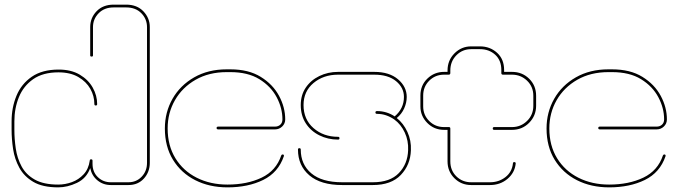

<svg xmlns="http://www.w3.org/2000/svg" viewBox="-20 -798 2926 828"><path d="M231 10Q164 10 124 -13.5Q84 -37 63.5 -74.5Q43 -112 36.5 -155Q30 -198 30 -238V-275Q30 -334 51 -385Q72 -436 117 -467Q162 -498 233 -498Q287 -498 324 -476Q361 -454 380 -420Q399 -386 399 -349Q399 -343 393 -343Q387 -343 387 -349Q387 -384 369.5 -415Q352 -446 317.5 -466Q283 -486 232 -486Q165 -486 123 -456.5Q81 -427 61.5 -379Q42 -331 42 -275V-238Q42 -199 48 -157.5Q54 -116 73 -80.5Q92 -45 130 -23.5Q168 -2 231 -2Q261 -2 290 -12.5Q319 -23 340.5 -46Q362 -69 367 -105Q367 -111 373 -111Q379 -111 379 -105V-92Q379 -56 402 -34Q425 -12 458 -12H534Q568 -12 591 -36Q614 -60 614 -96V-681Q614 -716 589.5 -741Q565 -766 524 -766H470Q430 -766 405.5 -741Q381 -716 381 -681V-559Q381 -554 375 -554Q369 -554 369 -559V-681Q369 -721 396.5 -749.5Q424 -778 470 -778H524Q571 -778 598.5 -749Q626 -720 626 -681V-96Q626 -56 600.5 -28Q575 0 534 0H458Q425 0 400.5 -20Q376 -40 369 -73Q353 -29 312 -9.5Q271 10 231 10Z M961 10Q883 10 822 -21Q761 -52 726 -109Q691 -166 691 -244Q691 -314 724 -372Q757 -430 817.5 -464.5Q878 -499 958 -499H973Q1052 -499 1104.5 -466.5Q1157 -434 1183.5 -384.5Q1210 -335 1210 -283Q1210 -265 1197 -252.5Q1184 -240 1166 -240H921Q914 -240 914 -246Q914 -252 921 -252H1166Q1180 -252 1189 -260.5Q1198 -269 1198 -283Q1198 -332 1173 -379Q1148 -426 1098.5 -456.5Q1049 -487 973 -487H958Q881 -487 823.5 -454Q766 -421 734.5 -366Q703 -311 703 -244Q703 -170 736.5 -115.5Q770 -61 828.5 -31.5Q887 -2 961 -2Q1046 -2 1108.5 -32Q1171 -62 1193 -128Q1195 -132 1199 -132Q1203 -132 1204 -129Q1205 -126 1204 -124Q1180 -54 1115 -22Q1050 10 961 10Z M1456 0Q1363 0 1314 -42Q1265 -84 1265 -153Q1265 -159 1271 -159Q1277 -159 1277 -153Q1277 -89 1322.5 -50.5Q1368 -12 1456 -12H1588Q1662 -12 1700 -51.5Q1738 -91 1740 -150Q1742 -191 1725.5 -226.5Q1709 -262 1680 -283Q1664 -294 1645.5 -300.5Q1627 -307 1606 -307Q1599 -307 1599 -313Q1599 -319 1606 -319Q1627 -319 1646.5 -313Q1666 -307 1682 -296Q1722 -330 1722 -380Q1722 -420 1688 -448Q1654 -476 1594 -476H1438Q1375 -476 1332 -440Q1289 -404 1289 -345Q1289 -283 1332 -245.5Q1375 -208 1438 -208Q1444 -208 1444 -202Q1444 -196 1438 -196Q1394 -196 1357 -214.5Q1320 -233 1298.5 -266.5Q1277 -300 1277 -345Q1277 -388 1298.5 -420Q1320 -452 1357 -470Q1394 -488 1438 -488H1594Q1659 -488 1696.5 -456Q1734 -424 1734 -380Q1734 -355 1723 -330.5Q1712 -306 1691 -289Q1720 -266 1737 -229Q1754 -192 1752 -150Q1750 -87 1708.5 -43.5Q1667 0 1588 0Z M2012 0Q1969 0 1939.5 -29.5Q1910 -59 1910 -102V-238H1895Q1852 -238 1822.5 -268Q1793 -298 1793 -339V-386Q1793 -430 1823 -459Q1853 -488 1895 -488H1910V-494Q1910 -538 1940 -568Q1970 -598 2012 -598H2050Q2093 -598 2123.5 -570.5Q2154 -543 2154 -496V-488H2188Q2232 -488 2262 -458.5Q2292 -429 2292 -385V-342Q2292 -299 2262 -268.5Q2232 -238 2188 -238H2111Q2105 -238 2105 -244Q2105 -250 2111 -250H2188Q2226 -250 2253 -276.5Q2280 -303 2280 -342V-385Q2280 -424 2253 -450Q2226 -476 2188 -476H2149Q2142 -476 2142 -483V-496Q2142 -538 2115.5 -562Q2089 -586 2050 -586H2012Q1974 -586 1948 -559.5Q1922 -533 1922 -494V-483Q1922 -476 1915 -476H1895Q1857 -476 1831 -450Q1805 -424 1805 -386V-339Q1805 -302 1831 -276Q1857 -250 1895 -250H1916Q1922 -250 1922 -244V-102Q1922 -63 1948 -37.5Q1974 -12 2012 -12H2093Q2131 -12 2159.5 -34Q2188 -56 2192 -93Q2192 -99 2198 -99Q2204 -99 2204 -93Q2200 -53 2168.5 -26.5Q2137 0 2093 0Z M2607 10Q2529 10 2468 -21Q2407 -52 2372 -109Q2337 -166 2337 -244Q2337 -314 2370 -372Q2403 -430 2463.5 -464.5Q2524 -499 2604 -499H2619Q2698 -499 2750.5 -466.5Q2803 -434 2829.5 -384.5Q2856 -335 2856 -283Q2856 -265 2843 -252.5Q2830 -240 2812 -240H2567Q2560 -240 2560 -246Q2560 -252 2567 -252H2812Q2826 -252 2835 -260.5Q2844 -269 2844 -283Q2844 -332 2819 -379Q2794 -426 2744.5 -456.5Q2695 -487 2619 -487H2604Q2527 -487 2469.5 -454Q2412 -421 2380.5 -366Q2349 -311 2349 -244Q2349 -170 2382.5 -115.5Q2416 -61 2474.5 -31.5Q2533 -2 2607 -2Q2692 -2 2754.5 -32Q2817 -62 2839 -128Q2841 -132 2845 -132Q2849 -132 2850 -129Q2851 -126 2850 -124Q2826 -54 2761 -22Q2696 10 2607 10Z"/></svg>

Font: Moirai One
Style: Regular
Weight: 400
Designer: Jiyeon Park
Foundry: JAMO
Version: Version 1.000; ttfautohint (v1.8.4.7-5d5b);gftools[0.9.29]